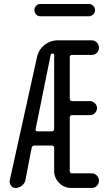

<svg xmlns="http://www.w3.org/2000/svg" viewBox="-20 -930 540 950"><path d="M419.9 -910.2Q431.6 -910.2 440.9 -901.4Q450.2 -892.6 450.2 -879.9Q450.2 -867.2 440.9 -858.4Q431.6 -849.6 419.9 -849.6H179.7Q167 -849.6 158.7 -858.4Q150.4 -867.2 150.4 -879.9Q150.4 -892.6 158.7 -901.4Q167 -910.2 179.7 -910.2ZM230.5 -657.2 156.2 -291Q155.3 -286.1 157.7 -283.2Q160.2 -280.3 165 -280.3H237.3Q241.2 -280.3 244.6 -283.2Q248 -286.1 248 -291V-657.2Q248 -665 240.2 -665Q231.4 -665 230.5 -657.2ZM57.6 0Q43 0 34.2 -12.2Q25.4 -24.4 28.3 -38.1L163.1 -647.5Q170.9 -683.6 199.7 -707Q228.5 -730.5 266.6 -730.5H433.6Q448.2 -730.5 459 -719.7Q469.7 -709 469.7 -693.8Q469.7 -678.7 459.5 -668.5Q449.2 -658.2 433.6 -658.2H335.9Q331.1 -658.2 328.1 -655.3Q325.2 -652.3 325.2 -647.5V-441.4Q325.2 -436.5 328.1 -433.1Q331.1 -429.7 335.9 -429.7H424.8Q438.5 -429.7 449.2 -419.4Q460 -409.2 460 -395Q460 -380.9 449.7 -370.6Q439.5 -360.4 424.8 -360.4H335.9Q331.1 -360.4 328.1 -356.9Q325.2 -353.5 325.2 -348.6V-83Q325.2 -78.1 328.1 -75.2Q331.1 -72.3 335.9 -72.3H433.6Q448.2 -72.3 459 -61.5Q469.7 -50.8 469.7 -36.1Q469.7 -21.5 459.5 -10.7Q449.2 0 433.6 0H333Q296.9 0 272.5 -24.9Q248 -49.8 248 -85V-199.2Q248 -204.1 244.6 -207Q241.2 -210 237.3 -210H151.4Q139.6 -210 136.7 -199.2L105.5 -38.1Q102.5 -22.5 87.9 -11.2Q73.2 0 57.6 0Z"/></svg>

Font: Rounded-X Mgen+ 2m regular
Style: Regular
Weight: 400
Designer: [Source Han Sans]
Ryoko NISHIZUKA  (kana & ideographs); Paul D. Hunt (Latin, Greek & Cyrillic); Wenlong ZHANG  (bopomofo
Version: Version 1.059.20150602